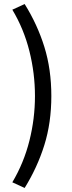

<svg xmlns="http://www.w3.org/2000/svg" viewBox="-20 -753 354 950"><path d="M102 177 41 149Q98 53 125.5 -56.5Q153 -166 153 -278Q153 -390 125.5 -500Q98 -610 41 -705L102 -733Q165 -632 199.5 -521Q234 -410 234 -278Q234 -146 199.5 -35.5Q165 75 102 177Z"/></svg>

Font: UmiuVSE Medium
Style: Regular
Weight: 500
Designer: Paul D. Hunt
Foundry: Adobe
Version: Version 3.046;September 5, 2023;FontCreator 14.0.0.2901 64-b